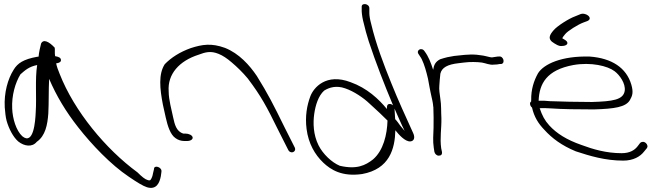

<svg xmlns="http://www.w3.org/2000/svg" viewBox="-20 -760 3196 930"><path d="M12 -175C23 -136 44 -96 68 -75C98 -51 136 -46 158 -73C200 -102 210 -156 214 -210C217 -265 215 -323 218 -378C253 -296 299 -219 359 -143C424 -60 517 38 604 96C645 124 673 141 692 147C739 161 753 124 759 94L762 72C766 49 725 37 726 59L721 80C719 93 715 103 710 110C708 114 703 115 695 112C683 109 667 96 646 75C492 -38 340 -221 269 -402C261 -421 255 -438 252 -453C268 -455 277 -461 275 -471C274 -480 265 -485 247 -488C244 -505 247 -518 245 -529C217 -559 190 -572 179 -549C176 -538 168 -504 167 -486C166 -485 161 -485 160 -485C94 -473 65 -454 46 -422C18 -378 -1 -311 3 -240C5 -216 7 -194 12 -175ZM39 -234C36 -298 54 -359 79 -400C102 -420 120 -437 160 -445C149 -375 158 -291 153 -216C151 -173 143 -55 88 -100C58 -128 41 -185 39 -234Z M783 -190C792 -150 805 -108 830 -91C842 -82 857 -77 873 -77H886C903 -77 915 -85 913 -95C911 -105 895 -113 878 -113H868C834 -123 826 -158 819 -190L805 -253C801 -274 797 -295 797 -318C791 -401 848 -465 942 -495C974 -507 1000 -515 1039 -499C1059 -491 1080 -477 1102 -458C1128 -436 1155 -410 1180 -380C1245 -294 1272 -243 1326 -133L1375 -36C1386 -11 1417 -23 1408 -45L1359 -142C1304 -254 1278 -305 1224 -392C1189 -444 1138 -501 1070 -528C1004 -552 960 -545 904 -527C851 -508 809 -481 778 -449C747 -401 754 -331 769 -253Z M1465 -135C1474 -65 1505 -11 1546 28C1582 62 1636 97 1734 83C1867 59 1893 -40 1895 -129C1911 -109 1942 -73 1968 -75C1987 -77 1991 -95 1981 -116C1947 -191 1909 -273 1875 -358C1839 -447 1801 -546 1778 -644C1772 -666 1769 -684 1769 -697V-720C1769 -743 1731 -748 1732 -727V-705C1733 -688 1736 -668 1743 -643C1748 -620 1756 -592 1766 -560C1800 -457 1843 -347 1883 -252C1883 -251 1884 -250 1885 -249C1881 -253 1876 -255 1872 -256C1854 -259 1854 -245 1854 -232C1815 -280 1757 -334 1678 -362C1560 -407 1499 -336 1483 -293C1467 -250 1457 -197 1465 -135ZM1523 -56C1497 -108 1496 -165 1502 -208C1508 -250 1522 -296 1550 -321C1575 -337 1610 -347 1652 -332C1694 -318 1742 -285 1769 -259L1819 -213C1832 -201 1847 -186 1857 -176C1855 -108 1837 -31 1787 12C1750 41 1708 62 1626 43C1587 27 1544 -14 1523 -56ZM1894 -183 1891 -234C1908 -196 1923 -160 1940 -126C1933 -134 1926 -142 1919 -151C1911 -162 1903 -174 1894 -183Z M2084 -25C2086 -15 2095 -6 2105 -6C2117 -6 2122 -12 2121 -23L2117 -42C2110 -91 2119 -138 2118 -187C2116 -219 2118 -251 2113 -281C2110 -303 2106 -327 2108 -345L2110 -373L2113 -403C2120 -433 2148 -448 2202 -454L2227 -457C2256 -461 2292 -460 2314 -457C2333 -454 2353 -444 2372 -447C2381 -447 2394 -448 2401 -450H2408C2429 -454 2418 -491 2396 -486H2390C2380 -484 2373 -484 2363 -482C2359 -482 2354 -483 2350 -484L2333 -488C2326 -490 2318 -491 2311 -492L2288 -495C2248 -498 2211 -492 2180 -489L2147 -483C2136 -480 2123 -477 2112 -473C2089 -461 2082 -446 2078 -422C2067 -457 2055 -487 2037 -511C2023 -534 1993 -517 2008 -497C2013 -488 2017 -485 2023 -473C2036 -446 2045 -413 2053 -379C2056 -365 2058 -352 2060 -341C2064 -322 2066 -308 2070 -292L2074 -274C2076 -266 2077 -257 2078 -249C2077 -247 2078 -245 2079 -243C2080 -209 2081 -174 2080 -141C2079 -109 2076 -76 2081 -45Z M2548 -253C2549 -248 2552 -243 2557 -239C2567 -194 2588 -161 2616 -132C2654 -90 2701 -55 2769 -27C2836 -5 2911 18 2999 18C3048 18 3081 -2 3099 -25L3113 -42C3115 -45 3117 -49 3116 -54C3114 -64 3105 -73 3094 -73C3089 -73 3084 -71 3081 -68L3068 -51C3054 -33 3031 -18 2991 -18C2917 -18 2852 -37 2796 -58C2724 -83 2676 -114 2641 -152C2618 -177 2606 -201 2594 -236C2611 -237 2629 -236 2648 -235C2700 -231 2782 -230 2857 -230C2956 -233 3011 -241 3031 -275C3043 -296 3049 -312 3038 -350C3014 -432 2943 -478 2837 -486C2701 -490 2614 -450 2586 -405C2566 -369 2552 -327 2553 -275C2552 -273 2553 -271 2553 -269C2548 -265 2546 -260 2548 -253ZM2589 -272C2592 -355 2628 -421 2757 -445C2842 -460 2923 -441 2957 -415C2981 -397 3011 -356 3006 -320C2999 -276 2947 -269 2847 -266C2778 -266 2693 -268 2643 -270C2624 -272 2606 -273 2589 -272ZM2665 -550 2679 -542C2685 -539 2691 -537 2699 -537C2716 -537 2731 -543 2728 -554C2726 -563 2713 -569 2704 -574C2704 -579 2711 -586 2717 -594C2729 -610 2781 -642 2806 -651L2827 -659C2855 -673 2815 -704 2788 -690L2766 -681C2735 -670 2679 -634 2662 -614C2644 -593 2628 -571 2665 -550Z"/></svg>

Font: Stray Cat
Style: SuExtOpObl
Weight: 400
Version: Version 1.0